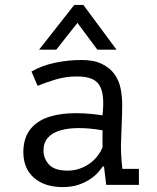

<svg xmlns="http://www.w3.org/2000/svg" viewBox="-20 -752 640 781"><path d="M108 -461Q151 -486 205 -497Q259 -508 311 -508Q362 -508 394.5 -492Q427 -476 445.5 -450.5Q464 -425 470.5 -392.5Q477 -360 477 -327Q477 -289 475 -246Q473 -203 472 -160Q472 -110 478 -65H545V0H412L403 -75H398Q392 -66 380 -52Q368 -38 348.5 -24.5Q329 -11 301 -1Q273 9 235 9Q161 9 118 -29Q75 -67 75 -133Q75 -184 97.5 -218Q120 -252 162 -270Q204 -288 263.5 -291Q323 -294 397 -283Q402 -329 398.5 -359.5Q395 -390 382.5 -408Q370 -426 347.5 -433.5Q325 -441 292 -441Q247 -441 206 -428.5Q165 -416 133 -403ZM255 -58Q283 -58 307 -67Q331 -76 349 -90Q367 -104 379 -120.5Q391 -137 397 -152V-222Q345 -231 301 -231Q257 -231 225 -221.5Q193 -212 175 -192Q157 -172 157 -140Q157 -107 179.5 -82.5Q202 -58 255 -58ZM282 -732H319L454 -550H376L295 -659L209 -550H139Z"/></svg>

Font: PT Mono
Style: Regular
Weight: 400
Monospace: yes
Designer: A.Korolkova, I.Chaeva
Foundry: ParaType Ltd
Version: Version 1.001W OFL